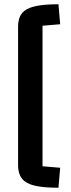

<svg xmlns="http://www.w3.org/2000/svg" viewBox="-20 -764 333 903"><path d="M65 -639Q65 -678 83 -701Q101 -724 142.5 -734Q184 -744 255 -744L263 -650L180 -643V18L263 25L255 119Q184 119 142.5 109Q101 99 83 75.5Q65 52 65 14Z"/></svg>

Font: Changa Medium
Style: Regular
Weight: 500
Designer: Eduardo Rodriguez Tunni
Foundry: Eduardo Rodriguez Tunni
Version: Version 3.003